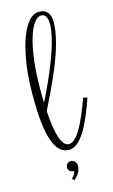

<svg xmlns="http://www.w3.org/2000/svg" viewBox="-123 -723 521 889"><g transform="rotate(-15 137.5 -278.0)"><path d="M215 -615C215 -648 200 -676 161 -676C79 -676 33 -494 33 -316C33 -220 34 -22 131 -22C196 -22 244 -144 275 -234L256 -239C214 -123 176 -48 137 -48C102 -48 83 -115 77 -222C122 -316 215 -492 215 -615ZM74 -334C74 -522 116 -657 166 -657C191 -657 196 -629 196 -610C196 -520 124 -361 75 -263C74 -285 74 -309 74 -334ZM118 120C134 107 151 86 151 61C151 43 141 30 124 30C111 30 100 41 100 54C100 71 112 78 127 78C127 88 121 100 108 110Z"/></g></svg>

Font: Clicker Script
Style: Regular
Weight: 400
Designer: Astigmatic (AOETI)
Foundry: Astigmatic (AOETI)
Version: Version 1.000